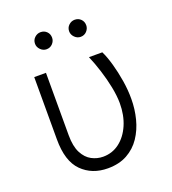

<svg xmlns="http://www.w3.org/2000/svg" viewBox="-137 -849 859 961"><g transform="rotate(-20 292.0 -368.0)"><path d="M82.4 -545.5H144.9V-213.1Q144.9 -153.8 163.2 -118.6Q181.5 -83.5 210.4 -68.2Q239.3 -52.9 271.3 -52.9Q320.3 -52.9 358.5 -82Q396.7 -111.2 418.5 -161.9Q440.3 -212.7 440.3 -277Q440 -316.4 430.6 -363.5Q421.2 -410.5 406.2 -457.7Q391.3 -505 373.9 -545.5H445Q459.9 -515.6 472.8 -470.2Q485.8 -424.7 494 -373.9Q502.1 -323.2 501.8 -277Q501.8 -222.7 488.6 -171.3Q475.5 -120 448 -79Q420.5 -38 377.1 -14Q333.8 9.9 273.8 9.9Q189.6 9.9 135.8 -44Q82 -98 82.4 -214.5ZM188.6 -655.2Q170.5 -655.2 156.8 -669Q143.1 -682.9 143.1 -700.6Q143.1 -720.2 156.8 -733.1Q170.5 -746.1 188.6 -746.1Q208.1 -746.1 221.1 -733.1Q234 -720.2 234 -700.6Q234 -682.9 221.1 -669Q208.1 -655.2 188.6 -655.2ZM370.4 -655.2Q352.3 -655.2 338.6 -669Q324.9 -682.9 324.9 -700.6Q324.9 -720.2 338.6 -733.1Q352.3 -746.1 370.4 -746.1Q389.9 -746.1 402.9 -733.1Q415.8 -720.2 415.8 -700.6Q415.8 -682.9 402.9 -669Q389.9 -655.2 370.4 -655.2Z"/></g></svg>

Font: Inter UI Light
Style: Regular
Weight: 300
Designer: Rasmus Andersson
Foundry: rsms
Version: 3.2;8d6f07862